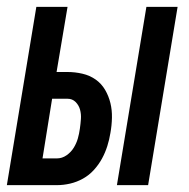

<svg xmlns="http://www.w3.org/2000/svg" viewBox="-32 -540 552 560"><path d="M309 0 395 -520H486L400 0ZM-12 0 74 -520H165L133 -330H165Q187 -330 208.5 -325Q230 -320 247 -308Q264 -296 274.5 -278Q285 -260 290 -239.5Q295 -219 294.5 -196.5Q294 -174 290 -152Q287 -133 281 -114Q275 -95 265.5 -77.5Q256 -60 242 -44.5Q228 -29 210 -19Q192 -9 172.5 -4.5Q153 0 134 0ZM134 -78Q149 -78 162 -87Q175 -96 183 -109Q191 -122 195 -136Q199 -150 201 -165Q203 -179 204 -193Q205 -207 201.5 -220Q198 -233 188.5 -242.5Q179 -252 165 -252H120L92 -78Z"/></svg>

Font: Iosevka Term Curly SmBd Obl
Style: Regular
Weight: 600
Italic angle: -9°
Designer: Belleve Invis
Foundry: Belleve Invis
Version: Version 32.3.0